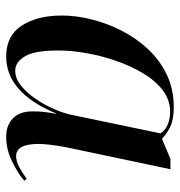

<svg xmlns="http://www.w3.org/2000/svg" viewBox="0 -586 596 637"><g transform="rotate(90 298.5 -268.0)"><path d="M168 10Q99 10 65.5 -41.5Q32 -93 32 -175Q32 -221 44.5 -272Q57 -323 81.5 -371.5Q106 -420 142.5 -459.5Q179 -499 227.5 -522.5Q276 -546 336 -546Q376 -546 399.5 -535Q423 -524 441 -507L508 -535H542L473 -208Q470 -195 466.5 -175Q463 -155 460.5 -133.5Q458 -112 458 -98Q458 -23 498 -23Q516 -23 534.5 -33Q553 -43 574 -58L580 -50Q556 -29 516 -9.5Q476 10 434 10Q396 10 373 -12.5Q350 -35 350 -77Q350 -99 352 -116.5Q354 -134 358 -156H357Q288 10 168 10ZM215 -20Q241 -20 265 -39.5Q289 -59 309 -88.5Q329 -118 343 -150.5Q357 -183 362 -209L423 -502Q413 -518 393.5 -526Q374 -534 352 -534Q312 -534 280 -509.5Q248 -485 223.5 -444Q199 -403 182 -353.5Q165 -304 156.5 -254.5Q148 -205 148 -163Q148 -84 167.5 -52Q187 -20 215 -20Z"/></g></svg>

Font: Noto Serif Display Medium
Style: Italic
Weight: 500
Italic angle: -12°
Designer: Monotype Design Team
Foundry: Monotype Imaging Inc.
Version: Version 2.009